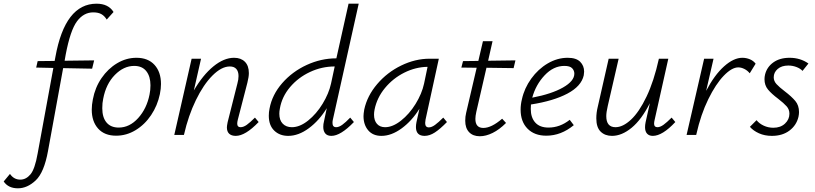

<svg xmlns="http://www.w3.org/2000/svg" viewBox="-150 -731 4416 1040"><path d="M465 -666 428 -625Q416 -645 399 -654.5Q382 -664 355 -664Q303 -664 267 -615.5Q231 -567 206 -436L200 -402L360 -404L349 -359L192 -362L110 87Q89 203 43.5 246Q-2 289 -53 289Q-105 289 -130 252L-96 211Q-75 242 -40 242Q-9 242 15 213.5Q39 185 54 100L139 -363L46 -365L54 -400L146 -401L150 -422Q202 -711 373 -711Q437 -711 465 -666Z M347 -137Q347 -163 353 -193Q365 -257 400 -308Q435 -359 484.5 -388.5Q534 -418 589 -418Q652 -418 687 -379.5Q722 -341 722 -276Q722 -251 716 -221Q703 -159 668.5 -107.5Q634 -56 584.5 -26Q535 4 479 4Q416 4 381.5 -34.5Q347 -73 347 -137ZM660 -219Q665 -242 665 -269Q665 -317 642.5 -345.5Q620 -374 577 -374Q520 -374 472 -325Q424 -276 409 -196Q404 -174 404 -145Q404 -95 427 -67.5Q450 -40 493 -40Q552 -40 598.5 -91.5Q645 -143 660 -219Z M1251 -70Q1179 5 1127 5Q1104 5 1091.5 -6.5Q1079 -18 1079 -41Q1079 -49 1083 -69L1136 -279Q1142 -300 1142 -319Q1142 -344 1130 -357.5Q1118 -371 1095 -371Q1050 -371 1001 -322Q952 -273 911 -188.5Q870 -104 847 -3L846 0H794L888 -413H939L900 -241Q949 -325 1006 -371.5Q1063 -418 1118 -418Q1155 -418 1176.5 -396.5Q1198 -375 1198 -335Q1198 -315 1190 -283L1138 -82Q1135 -70 1135 -61Q1135 -42 1153 -42Q1169 -42 1187 -55Q1205 -68 1231 -94Z M1747 -94 1767 -70Q1695 5 1645 5Q1623 5 1612 -8Q1601 -21 1601 -44Q1601 -59 1605 -74L1620 -145Q1579 -78 1523 -36.5Q1467 5 1411 5Q1365 5 1335.5 -23.5Q1306 -52 1306 -104Q1306 -124 1310 -143Q1324 -218 1378.5 -280.5Q1433 -343 1511 -379Q1589 -415 1672 -415L1738 -711H1793L1653 -83Q1651 -76 1651 -65Q1651 -42 1671 -42Q1686 -42 1704 -55Q1722 -68 1747 -94ZM1643 -278 1663 -371Q1593 -371 1529 -341Q1465 -311 1421 -259Q1377 -207 1366 -143Q1363 -128 1363 -115Q1363 -80 1381.5 -61Q1400 -42 1431 -42Q1474 -42 1519 -78Q1564 -114 1597.5 -169Q1631 -224 1643 -278Z M2271 -70Q2234 -32 2205.5 -13.5Q2177 5 2150 5Q2103 5 2103 -43Q2103 -55 2106 -70L2122 -142Q2081 -76 2025.5 -35.5Q1970 5 1916 5Q1870 5 1844.5 -25Q1819 -55 1819 -102Q1819 -114 1823 -138Q1839 -212 1893 -275.5Q1947 -339 2023 -376Q2099 -413 2177 -413H2227L2155 -83Q2153 -69 2153 -65Q2153 -41 2173 -41Q2188 -41 2206.5 -54.5Q2225 -68 2251 -94ZM2147 -278 2166 -369Q2101 -368 2040 -337.5Q1979 -307 1935.5 -254.5Q1892 -202 1879 -138Q1876 -123 1876 -110Q1876 -78 1892 -60Q1908 -42 1936 -42Q1977 -42 2022 -77.5Q2067 -113 2101 -168Q2135 -223 2147 -278Z M2430 -125Q2425 -102 2425 -87Q2425 -38 2468 -38Q2512 -38 2570 -88L2591 -65Q2555 -29 2518.5 -11Q2482 7 2449 7Q2412 7 2391 -15Q2370 -37 2370 -77Q2370 -100 2375 -120L2432 -364L2349 -365L2358 -400L2441 -401L2466 -508H2518L2494 -402L2642 -404L2632 -362L2485 -364Z M3014 -343Q3014 -337 3012 -323Q2999 -264 2923.5 -224Q2848 -184 2726 -165Q2725 -157 2725 -141Q2725 -94 2749.5 -67Q2774 -40 2821 -40Q2883 -40 2936 -82L2958 -53Q2889 4 2809 4Q2745 4 2707.5 -34Q2670 -72 2670 -137Q2670 -165 2677 -193Q2690 -253 2727.5 -305Q2765 -357 2817 -387.5Q2869 -418 2925 -418Q2971 -418 2992.5 -396.5Q3014 -375 3014 -343ZM2907 -374Q2848 -374 2800 -323Q2752 -272 2733 -202Q2838 -222 2899.5 -257Q2961 -292 2961 -332Q2961 -349 2949 -361.5Q2937 -374 2907 -374Z M3508 -70Q3438 5 3386 5Q3366 5 3355 -7Q3344 -19 3344 -42Q3344 -54 3347 -69L3370 -172Q3325 -83 3271.5 -39Q3218 5 3165 5Q3127 5 3103.5 -18Q3080 -41 3080 -90Q3080 -121 3088 -153L3147 -413H3201L3142 -157Q3134 -123 3134 -102Q3134 -42 3184 -42Q3224 -42 3268 -83Q3312 -124 3352 -207.5Q3392 -291 3419 -413H3470L3396 -82Q3393 -70 3393 -61Q3393 -42 3411 -42Q3426 -42 3444 -55Q3462 -68 3488 -94Z M3943 -386 3911 -334Q3899 -349 3882 -357.5Q3865 -366 3849 -366Q3814 -366 3770.5 -321Q3727 -276 3686.5 -193.5Q3646 -111 3622 -4L3621 0H3569L3664 -413H3715L3675 -239Q3720 -325 3772 -371.5Q3824 -418 3871 -418Q3892 -418 3911.5 -410Q3931 -402 3943 -386Z M3912 -44 3948 -80Q3962 -62 3986.5 -50.5Q4011 -39 4039 -39Q4078 -39 4102 -61.5Q4126 -84 4126 -115Q4126 -138 4111 -155Q4096 -172 4065 -196Q4029 -223 4010 -246Q3991 -269 3991 -302Q3991 -314 3994 -327Q4004 -368 4039 -393Q4074 -418 4127 -418Q4185 -418 4229 -387L4197 -347Q4185 -360 4164 -368Q4143 -376 4120 -376Q4084 -376 4062.5 -357.5Q4041 -339 4041 -312Q4041 -292 4056 -275.5Q4071 -259 4100 -237Q4138 -208 4158 -184Q4178 -160 4178 -124Q4178 -112 4175 -98Q4164 -52 4126 -23.5Q4088 5 4031 5Q3992 5 3961 -9Q3930 -23 3912 -44Z"/></svg>

Font: Ysabeau Infant Semilight
Style: Italic
Weight: 300
Italic angle: -12°
Designer: Christian Thalmann (Catharsis Fonts)
Version: Version 0.003